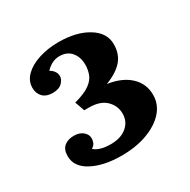

<svg xmlns="http://www.w3.org/2000/svg" viewBox="-107 -1068 633 638"><g transform="rotate(-30 209.0 -749.0)"><path d="M187 -533Q119 -533 74.5 -556.5Q30 -580 30 -621Q30 -647 44.5 -658.5Q59 -670 81 -670Q103 -670 116 -659Q129 -648 129 -633Q129 -626 126 -617.5Q123 -609 112 -602Q132 -584 175 -584Q213 -584 236 -603Q259 -622 259 -653Q259 -683 237 -704.5Q215 -726 172 -726H154L141 -763Q182 -774 201.5 -788.5Q221 -803 227 -820.5Q233 -838 233 -855Q233 -885 217 -904Q201 -923 172 -923Q156 -923 142 -915.5Q128 -908 119 -897Q127 -894 134 -885Q141 -876 141 -865Q141 -852 129 -840Q117 -828 93 -828Q68 -828 55 -841.5Q42 -855 42 -876Q42 -903 62.5 -923Q83 -943 117.5 -954Q152 -965 193 -965Q261 -965 305 -938Q349 -911 349 -867Q349 -830 328 -805.5Q307 -781 263 -764Q317 -756 347.5 -727.5Q378 -699 378 -656Q378 -620 353.5 -592.5Q329 -565 286 -549Q243 -533 187 -533Z"/></g></svg>

Font: Calistoga
Style: Regular
Weight: 400
Designer: Yvonne Schuttler, Eben Sorkin
Foundry: www.sorkintype.com
Version: Version 1.010; ttfautohint (v1.8.4.7-5d5b)